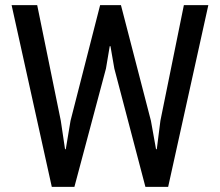

<svg xmlns="http://www.w3.org/2000/svg" viewBox="-20 -731 860 751"><path d="M217.8 -258.8 234.4 -147.5H237.3L255.9 -258.8L371.6 -710.9H453.1L570.3 -258.8L590.3 -147.5H593.3L607.4 -258.8L699.2 -710.9H794.9L637.7 0H548.8L427.2 -462.9L412.1 -550.3H409.2L394.5 -462.9L271 0H182.6L25.4 -710.9H125.5Z"/></svg>

Font: Ufes Sans
Style: Regular
Weight: 400
Designer: Ricardo Esteves, Filipe Motta, Cassio Ferreira, Ana Quintelato & Breno Mello
Foundry: ProDesignUfes - Ricardo Esteves, Filipe Motta, Cassio Ferreira, Ana Quintelato & Breno Mello (This is a derivative work,
Version: Version 2.0